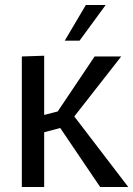

<svg xmlns="http://www.w3.org/2000/svg" viewBox="-20 -745 531 765"><path d="M67 -520 156 -523V-287L210 -301L357 -520H463L276 -281L491 0H379L220 -235L156 -218V0H67ZM238 -583 322 -725H401L297 -583Z"/></svg>

Font: Murecho
Style: Regular
Weight: 400
Designer: Neil Summerour
Foundry: Positype
Version: Version 1.010; ttfautohint (v1.8.3)